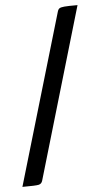

<svg xmlns="http://www.w3.org/2000/svg" viewBox="-55 -800 445 855"><g transform="rotate(-5 167.5 -372.5)"><path d="M100 0Q96 14 83 17Q70 20 10 20L235 -743Q238 -754 244 -758Q250 -762 266 -763.5Q282 -765 325 -765Z"/></g></svg>

Font: Yanone Kaffeesatz
Style: Regular
Weight: 400
Designer: Yanone (Cyrillic: Daniel Pouzeot)
Foundry: Yanone
Version: Version 1.003;PS 001.003;hotconv 1.0.88;makeotf.lib2.5.64775